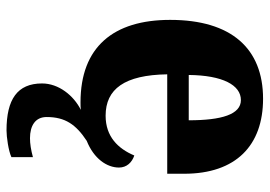

<svg xmlns="http://www.w3.org/2000/svg" viewBox="-139 -451 827 589"><g transform="rotate(90 274.5 -156.5)"><path d="M380 237C400 237 443 231 462 222V156C440 162 421 165 404 165C366 165 339 149 339 114C339 57 362 24 412 -9C467 -31 494 -71 494 -108C494 -132 478 -148 457 -155C436 -105 399 -67 335 -67C253 -67 210 -125 208 -256H513V-308C513 -467 426 -550 283 -550C129 -550 41 -453 41 -265C41 -91 124 10 294 10C302 10 310 10 317 9C273 31 236 77 236 128C236 204 285 237 380 237ZM349 -322H210C211 -426 241 -482 287 -482C331 -482 349 -423 349 -322Z"/></g></svg>

Font: Noto Serif Sinhala SemiCondensed ExtraBold
Style: Regular
Weight: 800
Width: 4
Designer: Jelle Bosma - Monotype Design Team
Foundry: Monotype Imaging Inc.
Version: Version 2.007